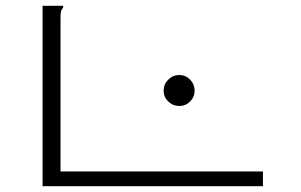

<svg xmlns="http://www.w3.org/2000/svg" viewBox="-20 -643 1040 663"><path d="M127 -623H198V-616Q192 -610 190.5 -603Q189 -596 189 -579V-51H888V0H127ZM599 -277Q577 -277 561 -292.5Q545 -308 545 -330Q545 -352 561 -368Q577 -384 599 -384Q621 -384 636.5 -368Q652 -352 652 -330Q652 -308 636.5 -292.5Q621 -277 599 -277Z"/></svg>

Font: Inconsolata UltraExpanded Light
Style: Regular
Weight: 300
Width: 9
Monospace: yes
Designer: Raph Levien, Cyreal, Brenton Simpson
Foundry: Raph Levien, Cyreal, Google
Version: Version 3.001; ttfautohint (v1.8.2.53-6de2)